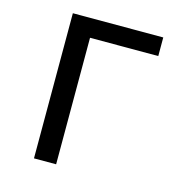

<svg xmlns="http://www.w3.org/2000/svg" viewBox="-99 -746 798 837"><g transform="rotate(15 300.0 -327.5)"><path d="M128 0V-655H536V-571H228V0Z"/></g></svg>

Font: Source Code Pro Medium
Style: Regular
Weight: 500
Monospace: yes
Designer: Paul D. Hunt, Teo Tuominen
Foundry: Adobe Systems Incorporated
Version: Version 2.030;PS 1.000;hotconv 16.6.51;makeotf.lib2.5.65220